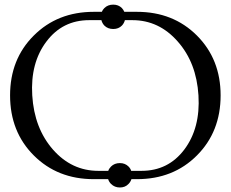

<svg xmlns="http://www.w3.org/2000/svg" viewBox="-20 -787 1017 846"><path d="M456.5 2.4H393.1Q233.4 2.4 128.9 -102.1Q24.4 -206.5 24.4 -366.7Q24.4 -526.4 128.9 -630.4Q233.4 -734.9 393.1 -734.9H428.7Q432.1 -743.7 439.9 -751.5Q455.1 -766.6 479 -766.6Q502 -766.6 517.1 -751.5Q523.9 -744.1 527.8 -734.9H583.5Q743.2 -734.9 847.7 -630.4Q952.1 -525.9 952.1 -366.7Q952.1 -206.5 847.7 -102.1Q743.7 2.4 583.5 2.4H559.1Q555.2 14.6 546.4 23.4Q531.7 39.1 508.3 39.1Q484.9 39.1 469.2 23.4Q460.4 14.6 456.5 2.4ZM479 -659.2Q455.1 -659.2 439.9 -674.3Q430.2 -684.6 426.8 -698.2H373Q255.4 -698.2 184.6 -604Q113.3 -509.8 122.1 -366.7Q130.9 -222.2 213.4 -127.9Q295.9 -34.2 413.1 -34.2H457Q460.4 -44.4 469.2 -53.2Q484.4 -68.4 508.3 -68.4Q531.2 -68.4 546.4 -53.2Q554.7 -44.9 558.1 -34.2H603.5Q721.2 -34.2 792 -127.9Q863.3 -222.7 854.5 -366.7Q845.7 -510.7 763.2 -604Q680.7 -698.2 563.5 -698.2H530.3Q526.9 -684.6 517.1 -674.3Q502.4 -659.2 479 -659.2Z"/></svg>

Font: Flanker
Style: Regular
Weight: 400
Designer: Flanker
Foundry: Flanker
Version: Version 2.027